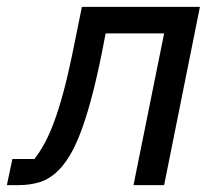

<svg xmlns="http://www.w3.org/2000/svg" viewBox="-65 -538 633 558"><path d="M-29 -76H35Q50 -95 64 -120.5Q78 -146 91.5 -182Q105 -218 118 -265.5Q131 -313 144 -375L173 -518H516L412 0H323L412 -441H242L230 -379Q214 -301 198.5 -244.5Q183 -188 167.5 -148.5Q152 -109 136.5 -84Q121 -59 106 -44Q80 -18 51.5 -9Q23 0 -11 0H-45Z"/></svg>

Font: IBM Plex Sans Text
Style: Italic
Weight: 450
Italic angle: -11°
Designer: Mike Abbink, Paul van der Laan, Pieter van Rosmalen
Foundry: Bold Monday
Version: Version 3.005